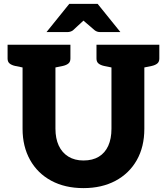

<svg xmlns="http://www.w3.org/2000/svg" viewBox="-20 -959 858 987"><path d="M409 8Q314 8 243.5 -30Q173 -68 134.5 -137Q96 -206 96 -297V-729H265V-298Q265 -247 282 -210.5Q299 -174 331.5 -154Q364 -134 409 -134Q456 -134 488 -153.5Q520 -173 536.5 -209.5Q553 -246 553 -297V-729H722V-297Q722 -204 683 -135.5Q644 -67 573.5 -29.5Q503 8 409 8ZM116 -729 102 -611 58 -620Q40 -624 29.5 -632.5Q19 -641 19 -658V-729ZM342 -729V-658Q342 -641 331.5 -632.5Q321 -624 303 -620L259 -611L245 -729ZM573 -729 559 -611 515 -620Q497 -624 486.5 -632.5Q476 -641 476 -658V-729ZM799 -729V-658Q799 -641 788.5 -632.5Q778 -624 760 -620L716 -611L702 -729ZM219 -794 336 -939H482L599 -794H496Q478 -794 466 -804L409 -853L356 -804Q352 -800 343.5 -797Q335 -794 326 -794Z"/></svg>

Font: Aleo Black
Style: Regular
Weight: 900
Designer: Alessio Laiso
Foundry: Alessio Laiso
Version: Version 2.001;gftools[0.9.29]